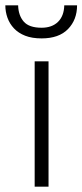

<svg xmlns="http://www.w3.org/2000/svg" viewBox="-50 -700 309 720"><path d="M80 0V-470H132V0ZM18 -680Q19 -642 39 -619Q59 -596 106 -596Q145 -596 167.5 -618Q190 -640 191 -680H239Q239 -626 205 -591Q171 -556 106 -556Q70 -556 44.5 -566Q19 -576 2.5 -593.5Q-14 -611 -22 -633.5Q-30 -656 -30 -680Z"/></svg>

Font: Mukta ExtraLight
Style: Regular
Weight: 275
Designer: Girish Dalvi and Yashodeep Gholap
Foundry: Ek Type
Version: Version 2.538;PS 1.002;hotconv 16.6.51;makeotf.lib2.5.65220;